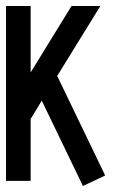

<svg xmlns="http://www.w3.org/2000/svg" viewBox="-20 -633 410 639"><path d="M0 -613H82V-392L218 -613H314L169 -378L171 -379L330 -49L256 -14L119 -298L82 -237V-31H0Z"/></svg>

Font: Satisfactory Mid
Style: Regular
Weight: 400
Designer: Sadat Fauzi
Foundry: Intuisi Creative
Version: Version 001.000